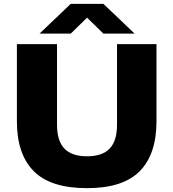

<svg xmlns="http://www.w3.org/2000/svg" viewBox="-20 -970 903 1000"><path d="M68 -338V-740H277V-321Q277 -236 315.5 -196Q354 -156 433.5 -156Q512.5 -156 551 -196Q589.5 -236 589.5 -321V-740H795V-338Q795 -167 707.8 -78.5Q620.5 10 433.5 10Q243.5 10 155.8 -78.5Q68 -167 68 -338ZM681 -795H518.5L433.5 -878L348.5 -795H186L348.5 -950H518.5Z"/></svg>

Font: Encode Sans Expanded ExtraBold
Style: Regular
Weight: 800
Width: 7
Designer: Multiple Designers
Foundry: Impallari Type
Version: Version 2.000